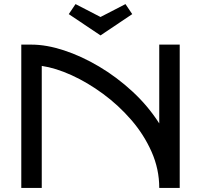

<svg xmlns="http://www.w3.org/2000/svg" viewBox="-20 -918 982 938"><path d="M184 0H84V-700H134Q207 -700 292.5 -672Q378 -644 464 -593Q550 -542 626.5 -471.5Q703 -401 758 -315V-700H858V0H758Q758 -92 720.5 -176.5Q683 -261 621 -332.5Q559 -404 483.5 -459.5Q408 -515 330 -550.5Q252 -586 184 -596ZM349 -898 471 -835 593 -898 626 -849 471 -745 316 -849Z"/></svg>

Font: Bruno Ace SC
Style: Regular
Weight: 400
Version: Version 1.100; ttfautohint (v1.8.4.7-5d5b);gftools[0.9.27]